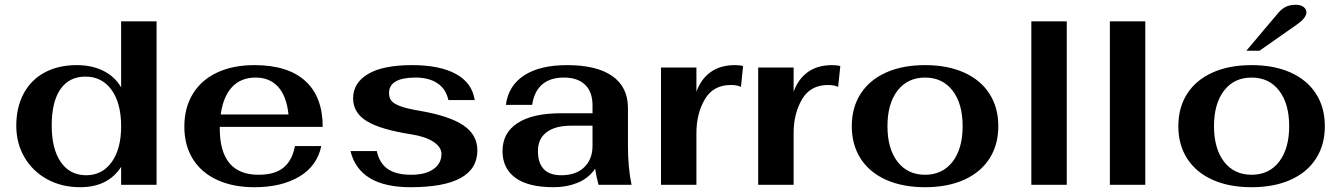

<svg xmlns="http://www.w3.org/2000/svg" viewBox="-20 -772 5602 802"><path d="M48 -247Q48 -324 79 -381.5Q110 -439 167 -469.5Q224 -500 301 -500Q364 -500 412 -476Q460 -452 486 -407V-683H634V0H486V-75Q431 10 315 10Q238 10 177.5 -23Q117 -56 82.5 -114.5Q48 -173 48 -247ZM486 -244Q486 -341 446 -396.5Q406 -452 337 -452Q269 -452 232.5 -399.5Q196 -347 196 -247Q196 -150 234 -95Q272 -40 340 -40Q407 -40 446.5 -95Q486 -150 486 -244Z M1212 -162H1322Q1305 -79 1230.5 -34.5Q1156 10 1043 10Q953 10 887 -20.5Q821 -51 785.5 -108Q750 -165 750 -243Q750 -322 785.5 -380Q821 -438 887 -469Q953 -500 1043 -500Q1182 -500 1255 -434Q1328 -368 1328 -242H898V-236Q898 -42 1060 -42Q1128 -42 1164.5 -72Q1201 -102 1212 -162ZM902 -294H1185Q1177 -370 1142 -409Q1107 -448 1048 -448Q986 -448 949 -408Q912 -368 902 -294Z M1444 -141H1554Q1564 -92 1598.5 -67Q1633 -42 1698 -42Q1757 -42 1790.5 -65.5Q1824 -89 1824 -129Q1824 -158 1790 -180Q1756 -202 1697 -211Q1569 -231 1512 -266Q1455 -301 1455 -361Q1455 -426 1517.5 -463Q1580 -500 1701 -500Q1817 -500 1884.5 -463Q1952 -426 1963 -354H1853Q1843 -400 1807.5 -424Q1772 -448 1716 -448Q1605 -448 1605 -383Q1605 -364 1614.5 -351.5Q1624 -339 1652 -328.5Q1680 -318 1734 -309Q1857 -288 1915.5 -248.5Q1974 -209 1974 -144Q1974 10 1695 10Q1481 10 1444 -141Z M2079 -141Q2079 -217 2142 -258Q2205 -299 2324 -299H2455V-332Q2455 -388 2424 -418Q2393 -448 2335 -448Q2278 -448 2244.5 -419Q2211 -390 2203 -334H2093Q2104 -415 2170 -457.5Q2236 -500 2349 -500Q2473 -500 2538 -454Q2603 -408 2603 -321V-163Q2603 -72 2618 0H2480Q2470 -38 2466 -67Q2437 -26 2391.5 -8Q2346 10 2293 10Q2186 10 2132.5 -29.5Q2079 -69 2079 -141ZM2455 -163V-247H2366Q2299 -247 2263 -219.5Q2227 -192 2227 -142Q2227 -91 2251.5 -65.5Q2276 -40 2324 -40Q2386 -40 2420.5 -73.5Q2455 -107 2455 -163Z M2741 -490H2889V-389Q2908 -442 2948.5 -471Q2989 -500 3050 -500Q3070 -500 3084 -496L3075 -409Q3059 -417 3033 -417Q2959 -417 2924 -357Q2889 -297 2889 -216V0H2741Z M3147 -490H3295V-389Q3314 -442 3354.5 -471Q3395 -500 3456 -500Q3476 -500 3490 -496L3481 -409Q3465 -417 3439 -417Q3365 -417 3330 -357Q3295 -297 3295 -216V0H3147Z M3538 -245Q3538 -323 3575 -380.5Q3612 -438 3681 -469Q3750 -500 3844 -500Q3938 -500 4007 -469Q4076 -438 4113 -380.5Q4150 -323 4150 -245Q4150 -167 4113 -109.5Q4076 -52 4007 -21Q3938 10 3844 10Q3750 10 3681 -21Q3612 -52 3575 -109.5Q3538 -167 3538 -245ZM4001 -245Q4001 -339 3959 -393.5Q3917 -448 3844 -448Q3771 -448 3729 -393.5Q3687 -339 3687 -245Q3687 -151 3729 -96.5Q3771 -42 3844 -42Q3917 -42 3959 -96.5Q4001 -151 4001 -245Z M4288 -683H4436V0H4288Z M4616 -683H4764V0H4616Z M4902 -245Q4902 -323 4939 -380.5Q4976 -438 5045 -469Q5114 -500 5208 -500Q5302 -500 5371 -469Q5440 -438 5477 -380.5Q5514 -323 5514 -245Q5514 -167 5477 -109.5Q5440 -52 5371 -21Q5302 10 5208 10Q5114 10 5045 -21Q4976 -52 4939 -109.5Q4902 -167 4902 -245ZM5365 -245Q5365 -339 5323 -393.5Q5281 -448 5208 -448Q5135 -448 5093 -393.5Q5051 -339 5051 -245Q5051 -151 5093 -96.5Q5135 -42 5208 -42Q5281 -42 5323 -96.5Q5365 -151 5365 -245ZM5321 -720Q5336 -737 5353 -744.5Q5370 -752 5393 -752Q5413 -752 5425 -743Q5437 -734 5437 -720Q5437 -697 5395 -668L5241 -560H5186Z"/></svg>

Font: Fahkwang
Style: Bold
Weight: 700
Designer: Suppakit Chalermlarp | Katatrad Co.,Ltd.
Foundry: Cadson Demak Co.,Ltd.
Version: Version 1.000; ttfautohint (v1.6)